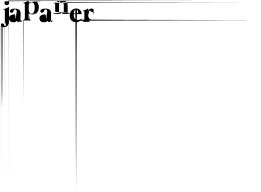

<svg xmlns="http://www.w3.org/2000/svg" viewBox="-20 -770 9097 6692"><path d="M291 -55.7Q291 1914.1 291 5853.5Q291 2924.8 289.1 1470.7Q287.1 15.6 283.2 34.2Q278.3 52.7 273.4 69.3Q267.6 85 260.7 97.7Q253.9 111.3 247.1 122.1Q239.3 131.8 230.5 139.6Q220.7 147.5 211.9 153.3Q203.1 159.2 193.4 164.1Q183.6 168 173.8 170.9Q165 173.8 155.3 174.8Q145.5 176.8 136.7 177.7Q127 177.7 119.1 177.7Q104.5 177.7 91.8 176.8Q79.1 174.8 69.3 171.9Q57.6 3013.7 48.8 3009.8Q39.1 3004.9 32.2 155.3Q23.4 149.4 17.6 143.6Q11.7 136.7 7.8 129.9Q3.9 123 2 1555.7Q0 2988.3 0 5860.4Q0 2966.8 3.9 1514.6Q7.8 63.5 15.6 56.6Q24.4 49.8 35.2 46.9Q44.9 43.9 57.6 43.9Q67.4 43.9 74.2 45.9Q82 48.8 87.9 52.7Q93.8 57.6 99.6 62.5Q104.5 67.4 108.4 73.2Q111.3 79.1 114.3 85Q117.2 90.8 119.1 95.7Q121.1 101.6 123 105.5Q124 108.4 125 111.3Q126 113.3 127 116.2Q127.9 119.1 128.9 122.1Q130.9 125 132.8 127.9Q134.8 130.9 136.7 132.8Q139.6 135.7 142.6 137.7Q146.5 139.6 149.4 140.6Q152.3 142.6 155.3 142.6Q159.2 142.6 164.1 140.6Q168.9 139.6 172.9 136.7Q176.8 133.8 178.7 128.9Q181.6 124 182.6 120.1Q183.6 115.2 183.6 109.4Q183.6 103.5 183.6 97.7Q183.6 91.8 181.6 85.9Q180.7 80.1 178.7 74.2Q177.7 68.4 175.8 63.5Q174.8 57.6 172.9 52.7Q170.9 48.8 168.9 43.9Q167 39.1 165 33.2Q162.1 27.3 161.1 19.5Q159.2 12.7 158.2 2.9Q157.2 -6.8 156.2 -18.6Q155.3 -31.2 154.3 -47.9Q154.3 -64.5 154.3 -85Q154.3 -147.5 154.3 -241.2Q154.3 -335.9 154.3 -418.9Q154.3 2717.8 152.3 2715.8Q151.4 2713.9 148.4 -426.8Q148.4 -426.8 146.5 -426.8Q143.6 -427.7 140.6 -427.7Q137.7 -429.7 134.8 -430.7Q130.9 -431.6 127 -431.6Q122.1 -432.6 119.1 -433.6Q116.2 -434.6 112.3 -434.6Q109.4 -435.5 106.4 -436.5Q104.5 -436.5 103.5 -436.5Q100.6 -437.5 98.6 -439.5Q96.7 -441.4 96.7 -444.3Q95.7 -446.3 96.7 -448.2Q98.6 -450.2 103.5 -451.2Q113.3 -453.1 124 -456.1Q134.8 -459 146.5 -462.9Q157.2 -466.8 168.9 -470.7Q180.7 -475.6 192.4 -480.5Q204.1 -484.4 214.8 -490.2Q226.6 -495.1 237.3 -501Q248 -506.8 257.8 -512.7Q267.6 -517.6 276.4 -524.4Q278.3 -524.4 280.3 -525.4Q283.2 -526.4 285.2 -526.4Q290 -525.4 293 -522.5Q294.9 -519.5 294.9 -513.7Q294.9 -460 294.9 -377Q294.9 -293 293.9 -210.9Q293 -167 292 -127Q291 -86.9 290 -55.7Q290 -55.7 291 -55.7ZM293.9 -702.1Q291 -710 287.1 -715.8Q282.2 -721.7 277.3 -726.6Q271.5 -732.4 265.6 -736.3Q259.8 -741.2 252 -744.1Q244.1 -747.1 236.3 -748Q227.5 -750 218.8 -750Q210 -750 1841.8 -748Q3473.6 -747.1 6746.1 -743.2Q3458 -740.2 1811.5 -735.4Q165 -731.4 159.2 -725.6Q153.3 -719.7 148.4 -713.9Q143.6 -707 140.6 -700.2Q137.7 -692.4 136.7 -685.5Q135.7 -678.7 135.7 -669.9Q135.7 -662.1 137.7 -654.3Q138.7 -646.5 141.6 -638.7Q144.5 -631.8 148.4 -625Q152.3 -619.1 158.2 -614.3Q164.1 -608.4 169.9 -604.5Q176.8 -599.6 183.6 -596.7Q191.4 -593.8 199.2 -592.8Q207 -590.8 215.8 -590.8Q224.6 -590.8 233.4 -592.8Q241.2 -593.8 249 -596.7Q256.8 -599.6 263.7 -604.5Q269.5 -608.4 276.4 -614.3Q282.2 -620.1 286.1 -626Q291 -632.8 293.9 -639.6Q296.9 -647.5 298.8 -655.3Q299.8 -663.1 299.8 -670.9Q299.8 -679.7 298.8 -686.5Q296.9 -694.3 293.9 -702.1Z M736.3 -52.7Q740.2 -53.7 743.2 -52.7Q745.1 -51.8 747.1 -49.8Q750 -47.9 750 -44.9Q750 -42 747.1 -39.1Q746.1 -36.1 744.1 -32.2Q741.2 -29.3 737.3 -25.4Q733.4 -22.5 729.5 -18.6Q724.6 -14.6 719.7 -11.7Q713.9 -8.8 708 -5.9Q701.2 -2.9 692.4 -1Q684.6 -48.8 674.8 -46.9Q665 -45.9 654.3 3.9Q639.6 3.9 627 1Q614.3 -2 603.5 -7.8Q592.8 -13.7 585.9 -20.5Q579.1 -28.3 574.2 -36.1Q574.2 -38.1 572.3 -39.1Q570.3 -39.1 568.4 -39.1Q567.4 -39.1 565.4 -38.1Q563.5 -37.1 562.5 -36.1Q561.5 -35.2 559.6 -33.2Q557.6 -30.3 553.7 -27.3Q549.8 -24.4 543.9 -20.5Q538.1 -17.6 531.2 -12.7Q524.4 -8.8 515.6 -4.9Q506.8 -2 497.1 1Q488.3 3.9 475.6 5.9Q463.9 6.8 451.2 6.8Q428.7 6.8 410.2 3.9Q391.6 1 377 -4.9Q361.3 -10.7 348.6 -18.6Q336.9 -27.3 327.1 -37.1Q318.4 -46.9 311.5 -57.6Q304.7 -69.3 300.8 -82Q295.9 -94.7 293.9 -107.4Q292 -121.1 292 -132.8Q292 -152.3 296.9 -169.9Q302.7 -186.5 313.5 -202.1Q325.2 -216.8 338.9 -227.5Q353.5 -238.3 371.1 -246.1Q380.9 -249 391.6 -252Q401.4 -254.9 411.1 -256.8Q421.9 -257.8 432.6 -259.8Q442.4 -261.7 452.1 -263.7Q462.9 -265.6 472.7 -267.6Q482.4 -269.5 492.2 -272.5Q502 -275.4 511.7 -229.5Q521.5 -184.6 529.3 -89.8Q538.1 -196.3 544.9 -253.9Q551.8 -311.5 555.7 -321.3Q559.6 -331.1 560.5 -341.8Q562.5 -352.5 562.5 -362.3Q562.5 -371.1 561.5 -378.9Q560.5 -386.7 558.6 -393.6Q556.6 -401.4 553.7 -407.2Q550.8 -414.1 546.9 -419.9Q543 -424.8 538.1 -429.7Q534.2 -433.6 528.3 -437.5Q523.4 -441.4 517.6 -442.4Q512.7 -443.4 506.8 -443.4Q496.1 -443.4 488.3 -440.4Q480.5 -437.5 475.6 -432.6Q470.7 -427.7 466.8 -420.9Q462.9 -414.1 460 -406.2Q457 -399.4 454.1 -390.6Q451.2 -382.8 448.2 -375Q446.3 -366.2 442.4 -359.4Q437.5 -351.6 432.6 -345.7Q427.7 -340.8 421.9 -337.9Q416 -334 409.2 -332Q402.3 -329.1 395.5 -328.1Q388.7 -327.1 381.8 -327.1Q375 -327.1 369.1 -327.1Q363.3 -328.1 357.4 -331.1Q352.5 -333 347.7 -335.9Q343.8 -338.9 339.8 -342.8Q335.9 -346.7 333 -350.6Q330.1 -355.5 328.1 -360.4Q327.1 -366.2 326.2 -371.1Q324.2 -377 324.2 -382.8Q324.2 -390.6 326.2 -398.4Q328.1 -406.2 333 -414.1Q335.9 -420.9 342.8 -428.7Q349.6 -435.5 359.4 -441.4Q369.1 -447.3 381.8 -453.1Q395.5 -458 411.1 -461.9Q427.7 -465.8 448.2 -467.8Q468.8 -469.7 493.2 -469.7Q521.5 -469.7 544.9 -466.8Q569.3 -463.9 588.9 -459Q608.4 -453.1 624 -445.3Q639.6 -436.5 652.3 -425.8Q665 -415 673.8 -402.3Q683.6 -388.7 688.5 -373Q694.3 -357.4 697.3 -338.9Q699.2 -321.3 699.2 -300.8Q699.2 -276.4 699.2 -253.9Q698.2 -230.5 696.3 -210Q695.3 -188.5 694.3 -169.9Q693.4 -151.4 692.4 -134.8Q691.4 -118.2 692.4 -104.5Q692.4 -90.8 693.4 -81.1Q695.3 -70.3 698.2 -63.5Q701.2 -56.6 708 -54.7Q710 -53.7 712.9 -52.7Q716.8 -52.7 719.7 -52.7Q723.6 -51.8 728.5 -51.8Q732.4 -51.8 736.3 -52.7Z M1138.7 -745.1Q1159.2 -745.1 1175.8 -742.2Q1193.4 -739.3 1208 -735.4Q1223.6 -729.5 1236.3 -722.7Q1249 -714.8 1259.8 -706.1Q1270.5 -697.3 1279.3 -686.5Q1289.1 -675.8 1295.9 -665Q1301.8 -653.3 1307.6 -641.6Q1313.5 -629.9 1317.4 -617.2Q1322.3 -604.5 1325.2 -591.8Q1328.1 -579.1 1329.1 -566.4Q1331.1 -553.7 1332 -541Q1332 -529.3 1332 -517.6Q1332 -489.3 1329.1 -463.9Q1325.2 -438.5 1318.4 -416Q1311.5 -393.6 1300.8 -374Q1291 -354.5 1276.4 -337.9Q1262.7 -321.3 1245.1 -309.6Q1227.5 -296.9 1206.1 -288.1Q1185.5 -279.3 1161.1 -274.4Q1135.7 -269.5 1108.4 -269.5Q1092.8 -269.5 1079.1 -270.5Q1065.4 -271.5 1054.7 -274.4Q1043 -275.4 1033.2 -277.3Q1024.4 -280.3 1016.6 -283.2Q1008.8 -285.2 1113.3 -287.1Q1217.8 -289.1 1433.6 -291Q1209 -293 1097.7 -293.9Q985.4 -294.9 985.4 -295.9Q984.4 -296.9 983.4 -296.9Q982.4 -297.9 980.5 -296.9Q979.5 -295.9 979.5 -295.9Q978.5 -294.9 978.5 -293.9Q978.5 -254.9 978.5 -211.9Q978.5 -168 978.5 -138.7Q978.5 -128.9 980.5 -120.1Q983.4 -112.3 987.3 -106.4Q992.2 -99.6 997.1 -94.7Q1001 -89.8 1007.8 -85.9Q1013.7 -226.6 1018.6 -224.6Q1024.4 -222.7 1029.3 -76.2Q1035.2 -74.2 1038.1 -73.2Q1042 -72.3 1044.9 -72.3Q1046.9 -71.3 1047.9 -70.3Q1049.8 -69.3 1050.8 -69.3Q1050.8 -67.4 1051.8 -66.4Q1051.8 -65.4 1051.8 -64.5Q1051.8 -62.5 1050.8 -61.5Q1049.8 -60.5 1048.8 -58.6Q1047.9 -58.6 1045.9 -57.6Q1043.9 -56.6 1042 -56.6Q977.5 -56.6 903.3 -56.6Q829.1 -56.6 780.3 -56.6Q778.3 -56.6 776.4 -57.6Q775.4 -58.6 774.4 -58.6Q773.4 -60.5 773.4 -61.5Q772.5 -62.5 772.5 -64.5Q772.5 -65.4 772.5 -66.4Q772.5 -67.4 773.4 -69.3Q774.4 -70.3 775.4 -71.3Q777.3 -72.3 779.3 -72.3Q781.2 2777.3 785.2 2776.4Q785.2 2776.4 785.2 2776.4Q789.1 2775.4 794.9 -76.2Q799.8 -77.1 804.7 -80.1Q810.5 -82 816.4 -85.9Q822.3 -89.8 827.1 -94.7Q832 -99.6 836.9 -106.4Q840.8 -112.3 842.8 -120.1Q845.7 -128.9 845.7 -138.7Q845.7 -182.6 845.7 -230.5Q845.7 -277.3 845.7 -325.2Q845.7 -414.1 845.7 -497.1Q845.7 -580.1 845.7 -641.6Q845.7 -644.5 843.8 -647.5Q842.8 -649.4 839.8 -650.4Q838.9 -650.4 836.9 -650.4Q835.9 -650.4 832 -651.4Q829.1 -651.4 825.2 -652.3Q821.3 -653.3 817.4 -654.3Q813.5 -655.3 809.6 -656.2Q806.6 -657.2 802.7 -658.2Q798.8 -659.2 796.9 -659.2Q794.9 -660.2 794.9 -660.2Q791 -661.1 790 -662.1Q788.1 -664.1 787.1 -667Q787.1 -668.9 789.1 -670.9Q791 -672.9 794.9 -673.8Q804.7 -675.8 815.4 -679.7Q826.2 -682.6 837.9 -685.5Q848.6 -689.5 860.4 -694.3Q871.1 -698.2 883.8 -703.1Q894.5 -708 906.2 -713.9Q917 -718.8 928.7 -723.6Q939.5 -729.5 949.2 -735.4Q958 -741.2 967.8 -747.1Q968.8 -748 970.7 -749Q973.6 -750 975.6 -750Q977.5 -750 979.5 -748Q980.5 -746.1 980.5 -742.2Q980.5 -726.6 980.5 -708Q980.5 -689.5 980.5 -676.8Q980.5 -675.8 981.4 -673.8Q981.4 -672.9 982.4 -671.9Q984.4 -670.9 984.4 -671.9Q985.4 -672.9 986.3 -673.8Q988.3 -676.8 992.2 -680.7Q996.1 -684.6 1001 -691.4Q1007.8 -697.3 1117.2 -704.1Q1226.6 -710 1440.4 -714.8Q1245.1 -720.7 1153.3 -726.6Q1062.5 -731.4 1075.2 -736.3Q1087.9 -740.2 1104.5 -743.2Q1120.1 -745.1 1138.7 -745.1ZM1188.5 -494.1Q1188.5 -500 1188.5 -507.8Q1188.5 -514.6 1188.5 -524.4Q1188.5 -533.2 1187.5 -543Q1186.5 -553.7 1185.5 -564.5Q1183.6 -574.2 1181.6 -585.9Q1179.7 -596.7 1177.7 -607.4Q1174.8 -618.2 1169.9 -627.9Q1165 -637.7 1159.2 -647.5Q1153.3 -656.2 1145.5 -663.1Q1138.7 -669.9 1129.9 -675.8Q1120.1 -681.6 1109.4 -684.6Q1098.6 -686.5 1085.9 -686.5Q1068.4 -686.5 1054.7 -683.6Q1041 -680.7 1030.3 -674.8Q1019.5 -668.9 1012.7 -661.1Q1004.9 -654.3 999 -644.5Q994.1 -635.7 990.2 -626Q986.3 -617.2 984.4 -607.4Q983.4 -595.7 982.4 -586.9Q981.4 -577.1 981.4 -570.3Q981.4 -536.1 981.4 -498Q981.4 -460.9 981.4 -434.6Q981.4 -424.8 982.4 -415Q983.4 -404.3 985.4 -392.6Q987.3 -381.8 991.2 -371.1Q995.1 -359.4 1000 -348.6Q1005.9 -338.9 1013.7 -330.1Q1020.5 -320.3 1030.3 -314.5Q1040 -307.6 1052.7 -303.7Q1064.5 -299.8 1079.1 -299.8Q1094.7 -299.8 1106.4 -303.7Q1119.1 -307.6 1129.9 -315.4Q1139.6 -322.3 1148.4 -333Q1156.2 -342.8 1163.1 -356.4Q1169.9 -369.1 1174.8 -384.8Q1179.7 -400.4 1182.6 -418Q1185.5 -435.5 1186.5 -454.1Q1188.5 -472.7 1188.5 -494.1Z M1798.8 -52.7Q1802.7 -53.7 1805.7 -52.7Q1807.6 -51.8 1809.6 -49.8Q1812.5 -47.9 1812.5 -44.9Q1812.5 -42 1809.6 -39.1Q1808.6 -36.1 1806.6 -32.2Q1803.7 -29.3 1799.8 -25.4Q1795.9 -22.5 1792 -18.6Q1787.1 -14.6 1782.2 -11.7Q1776.4 -8.8 1770.5 -5.9Q1763.7 -2.9 1754.9 -1Q1747.1 -48.8 1737.3 -46.9Q1727.5 -45.9 1716.8 3.9Q1702.1 3.9 1689.5 1Q1676.8 -2 1666 -7.8Q1655.3 -13.7 1648.4 -20.5Q1641.6 -28.3 1636.7 -36.1Q1636.7 -38.1 1634.8 -39.1Q1632.8 -39.1 1630.9 -39.1Q1629.9 -39.1 1627.9 -38.1Q1626 -37.1 1625 -36.1Q1624 -35.2 1622.1 -33.2Q1620.1 -30.3 1616.2 -27.3Q1612.3 -24.4 1606.4 -20.5Q1600.6 -17.6 1593.8 -12.7Q1586.9 -8.8 1578.1 -4.9Q1569.3 -2 1559.6 1Q1550.8 3.9 1538.1 5.9Q1526.4 6.8 1513.7 6.8Q1491.2 6.8 1472.7 3.9Q1454.1 1 1439.5 -4.9Q1423.8 -10.7 1411.1 -18.6Q1399.4 -27.3 1389.6 -37.1Q1380.9 -46.9 1374 -57.6Q1367.2 -69.3 1363.3 -82Q1358.4 -94.7 1356.4 -107.4Q1354.5 -121.1 1354.5 -132.8Q1354.5 -152.3 1359.4 -169.9Q1365.2 -186.5 1376 -202.1Q1387.7 -216.8 1401.4 -227.5Q1416 -238.3 1433.6 -246.1Q1443.4 -249 1454.1 -252Q1463.9 -254.9 1473.6 -256.8Q1484.4 -257.8 1495.1 -259.8Q1504.9 -261.7 1514.6 -263.7Q1525.4 -265.6 1535.2 -267.6Q1544.9 -269.5 1554.7 -272.5Q1564.5 -275.4 1574.2 -229.5Q1584 -184.6 1591.8 -89.8Q1600.6 -196.3 1607.4 -253.9Q1614.3 -311.5 1618.2 -321.3Q1622.1 -331.1 1623 -341.8Q1625 -352.5 1625 -362.3Q1625 -371.1 1624 -378.9Q1623 -386.7 1621.1 -393.6Q1619.1 -401.4 1616.2 -407.2Q1613.3 -414.1 1609.4 -419.9Q1605.5 -424.8 1600.6 -429.7Q1596.7 -433.6 1590.8 -437.5Q1585.9 -441.4 1580.1 -442.4Q1575.2 -443.4 1569.3 -443.4Q1558.6 -443.4 1550.8 -440.4Q1543 -437.5 1538.1 -432.6Q1533.2 -427.7 1529.3 -420.9Q1525.4 -414.1 1522.5 -406.2Q1519.5 -399.4 1516.6 -390.6Q1513.7 -382.8 1510.7 -375Q1508.8 -366.2 1504.9 -359.4Q1500 -351.6 1495.1 -345.7Q1490.2 -340.8 1484.4 -337.9Q1478.5 -334 1471.7 -332Q1464.8 -329.1 1458 -328.1Q1451.2 -327.1 1444.3 -327.1Q1437.5 -327.1 1431.6 -327.1Q1425.8 -328.1 1419.9 -331.1Q1415 -333 1410.2 -335.9Q1406.2 -338.9 1402.3 -342.8Q1398.4 -346.7 1395.5 -350.6Q1392.6 -355.5 1390.6 -360.4Q1389.6 -366.2 1388.7 -371.1Q1386.7 -377 1386.7 -382.8Q1386.7 -390.6 1388.7 -398.4Q1390.6 -406.2 1395.5 -414.1Q1398.4 -420.9 1405.3 -428.7Q1412.1 -435.5 1421.9 -441.4Q1431.6 -447.3 1444.3 -453.1Q1458 -458 1473.6 -461.9Q1490.2 -465.8 1510.7 -467.8Q1531.2 -469.7 1555.7 -469.7Q1584 -469.7 1607.4 -466.8Q1631.8 -463.9 1651.4 -459Q1670.9 -453.1 1686.5 -445.3Q1702.1 -436.5 1714.8 -425.8Q1727.5 -415 1736.3 -402.3Q1746.1 -388.7 1751 -373Q1756.8 -357.4 1759.8 -338.9Q1761.7 -321.3 1761.7 -300.8Q1761.7 -276.4 1761.7 -253.9Q1760.7 -230.5 1758.8 -210Q1757.8 -188.5 1756.8 -169.9Q1755.9 -151.4 1754.9 -134.8Q1753.9 -118.2 1754.9 -104.5Q1754.9 -90.8 1755.9 -81.1Q1757.8 -70.3 1760.7 -63.5Q1763.7 -56.6 1770.5 -54.7Q1772.5 -53.7 1775.4 -52.7Q1779.3 -52.7 1782.2 -52.7Q1786.1 -51.8 1791 -51.8Q1794.9 -51.8 1798.8 -52.7Z M2396.5 -298.8Q2399.4 -297.9 2400.4 -297.9Q2402.3 -296.9 2403.3 -295.9Q2403.3 -294.9 2404.3 -293.9Q2404.3 -293 2404.3 -291Q2404.3 -289.1 2403.3 -288.1Q2402.3 -287.1 2401.4 -286.1Q2399.4 -285.2 2398.4 -284.2Q2396.5 -284.2 2394.5 -284.2Q2380.9 -284.2 2364.3 -284.2Q2348.6 -284.2 2336.9 -284.2Q2335.9 -284.2 2335 -284.2Q2333 -284.2 2332 -284.2Q2308.6 -284.2 2268.6 -284.2Q2229.5 -284.2 2206.1 -284.2Q2205.1 -284.2 2204.1 -284.2Q2202.1 -284.2 2201.2 -284.2Q2189.5 -284.2 2171.9 -284.2Q2154.3 -284.2 2142.6 -284.2Q2140.6 -284.2 2139.6 -284.2Q2137.7 -285.2 2136.7 -286.1Q2135.7 -287.1 2135.7 -289.1Q2134.8 -290 2134.8 -291Q2134.8 -293 2134.8 -293.9Q2134.8 -294.9 2135.7 -295.9Q2136.7 -297.9 2138.7 -297.9Q2139.6 -298.8 2141.6 -298.8Q2144.5 -298.8 2147.5 -299.8Q2150.4 -300.8 2156.2 -301.8Q2160.2 -303.7 2166 -305.7Q2170.9 -307.6 2175.8 -310.5Q2181.6 -314.5 2185.5 -319.3Q2190.4 -324.2 2195.3 -330.1Q2199.2 -335.9 2201.2 -343.8Q2203.1 -352.5 2203.1 -362.3Q2203.1 -408.2 2203.1 -460Q2203.1 -511.7 2203.1 -545.9Q2203.1 -546.9 2203.1 -547.9Q2203.1 -548.8 2203.1 -549.8Q2203.1 -555.7 2203.1 -564.5Q2203.1 -572.3 2203.1 -578.1Q2203.1 -588.9 2202.1 -599.6Q2201.2 -609.4 2200.2 -621.1Q2198.2 -631.8 2195.3 -642.6Q2192.4 -652.3 2187.5 -661.1Q2183.6 -669.9 2177.7 -677.7Q2170.9 -684.6 2163.1 -691.4Q2154.3 -697.3 2143.6 -700.2Q2131.8 -703.1 2118.2 -703.1Q2103.5 -703.1 2092.8 -700.2Q2081.1 -697.3 2073.2 -691.4Q2064.5 -684.6 2058.6 -677.7Q2052.7 -670.9 2048.8 -663.1Q2044.9 -654.3 2043 -645.5Q2041 -636.7 2040 -627Q2039.1 -617.2 2039.1 -608.4Q2038.1 -600.6 2038.1 -592.8Q2038.1 -535.2 2038.1 -470.7Q2038.1 -405.3 2038.1 -362.3Q2038.1 -352.5 2040 -343.8Q2042 -335.9 2045.9 -330.1Q2049.8 -324.2 2054.7 -319.3Q2058.6 -314.5 2063.5 -310.5Q2069.3 -307.6 2074.2 -305.7Q2079.1 -303.7 2084 -301.8Q2088.9 -300.8 2091.8 -299.8Q2095.7 -298.8 2097.7 -298.8Q2100.6 -297.9 2101.6 -297.9Q2103.5 -296.9 2103.5 -295.9Q2104.5 -294.9 2105.5 -293.9Q2105.5 -293 2104.5 -291Q2104.5 -330.1 2104.5 -348.6Q2103.5 -367.2 2101.6 -366.2Q2101.6 -325.2 2099.6 -304.7Q2097.7 -284.2 2095.7 -284.2Q2033.2 -284.2 1962.9 -284.2Q1892.6 -284.2 1844.7 -284.2Q1842.8 -284.2 1840.8 -284.2Q1839.8 -285.2 1838.9 -286.1Q1836.9 -287.1 1835.9 -289.1Q1835 -290 1835 -291Q1835 -293 1835 -293.9Q1835 -294.9 1835.9 -295.9Q1836.9 -297.9 1837.9 -297.9Q1839.8 -298.8 1841.8 -298.8Q1843.8 -298.8 1847.7 -299.8Q1850.6 -300.8 1856.4 -301.8Q1861.3 -303.7 1866.2 -305.7Q1871.1 -307.6 1876 -310.5Q1880.9 -314.5 2036.1 -319.3Q2190.4 -324.2 2494.1 -330.1Q2197.3 -336.9 2049.8 -344.7Q1902.3 -353.5 1902.3 -363.3Q1902.3 -432.6 1902.3 -510.7Q1902.3 -588.9 1902.3 -640.6Q1902.3 -643.6 1900.4 -646.5Q1899.4 -648.4 1895.5 -649.4Q1895.5 -649.4 1893.6 -649.4Q1891.6 -649.4 1888.7 -650.4Q1885.7 -651.4 1882.8 -652.3Q1878.9 -653.3 1875 -654.3Q1871.1 -654.3 1867.2 -655.3Q1863.3 -656.2 1860.4 -657.2Q1856.4 -658.2 1854.5 -659.2Q1852.5 -660.2 1851.6 -660.2Q1848.6 -661.1 1846.7 -662.1Q1844.7 -664.1 1844.7 -667Q1844.7 -668.9 1846.7 -670.9Q1848.6 -672.9 1851.6 -673.8Q1861.3 -675.8 3522.5 -679.7Q5182.6 -682.6 8494.1 -685.5Q5206.1 -689.5 3567.4 -694.3Q1928.7 -698.2 1940.4 -703.1Q1951.2 -708 1962.9 -713.9Q1973.6 -718.8 1985.4 -724.6Q1995.1 -730.5 2004.9 -736.3Q2014.6 -742.2 2024.4 -748Q2025.4 -749 2027.3 -749Q2029.3 -750 2032.2 -750Q2034.2 -750 2035.2 -748Q2037.1 -746.1 2037.1 -742.2Q2037.1 -731.4 2037.1 -719.7Q2037.1 -707 2037.1 -699.2Q2042 -703.1 2047.9 -708Q2054.7 -712.9 2060.5 -716.8Q2067.4 -721.7 2075.2 -725.6Q2083 -728.5 2090.8 -732.4Q2099.6 -735.4 2108.4 -738.3Q2118.2 -741.2 2128.9 -743.2Q2139.6 -745.1 2150.4 -746.1Q2162.1 -747.1 2174.8 -747.1Q2195.3 -747.1 2212.9 -745.1Q2229.5 -742.2 2244.1 -738.3Q2257.8 -733.4 2269.5 -727.5Q2281.2 -721.7 2290 -713.9Q2298.8 -706.1 2306.6 -697.3Q2313.5 -688.5 2318.4 -678.7Q2322.3 -668.9 2326.2 -659.2Q2330.1 -649.4 2332 -638.7Q2334 -628.9 2335.9 -618.2Q2336.9 -607.4 2336.9 -596.7Q2337.9 -586.9 2337.9 -577.1Q2337.9 -567.4 2337.9 -557.6Q2337.9 -557.6 2337.9 -556.6Q2337.9 -555.7 2337.9 -555.7Q2337.9 -519.5 2337.9 -460Q2337.9 -399.4 2337.9 -363.3Q2337.9 -353.5 2339.8 -344.7Q2341.8 -336.9 2345.7 -331.1Q2349.6 -325.2 2354.5 -320.3Q2358.4 -315.4 2364.3 -311.5Q2369.1 -308.6 2374 -306.6Q2379.9 -304.7 2383.8 -302.7Q2388.7 -301.8 2391.6 -300.8Q2394.5 -299.8 2396.5 -298.8Z M2558.6 -276.4Q2554.7 -276.4 2552.7 -274.4Q2550.8 -271.5 2550.8 -267.6Q2550.8 -242.2 2552.7 -220.7Q2555.7 -199.2 2559.6 -179.7Q2564.5 -162.1 2571.3 -147.5Q2577.1 -131.8 2585.9 -120.1Q2594.7 -108.4 2605.5 -99.6Q2616.2 -91.8 2628.9 -85.9Q2641.6 -81.1 2656.2 -78.1Q2671.9 -75.2 2688.5 -75.2Q2701.2 -75.2 2712.9 -76.2Q2724.6 -78.1 2734.4 -80.1Q2745.1 -83 2753.9 -85.9Q2762.7 -88.9 2769.5 -91.8Q2777.3 -95.7 2783.2 -99.6Q2789.1 -103.5 2793.9 -106.4Q2797.9 -109.4 2801.8 -111.3Q2805.7 -113.3 2807.6 -114.3Q2811.5 -115.2 2814.5 -115.2Q2816.4 -115.2 2818.4 -113.3Q2821.3 -110.4 2821.3 -107.4Q2821.3 -104.5 2818.4 -99.6Q2818.4 -98.6 2816.4 -95.7Q2814.5 -92.8 2811.5 -87.9Q2808.6 -84 4370.1 -78.1Q5931.6 -73.2 9056.6 -68.4Q5921.9 -62.5 4350.6 -55.7Q2779.3 -49.8 2771.5 -43.9Q2764.6 -38.1 2754.9 -32.2Q2746.1 -26.4 2735.4 -21.5Q2725.6 -15.6 2713.9 -11.7Q2702.1 -6.8 2688.5 -3.9Q2675.8 0 2660.2 1Q2645.5 2.9 2628.9 2.9Q2604.5 2.9 2581.1 -1Q2557.6 -4.9 2538.1 -12.7Q2517.6 -21.5 2500 -32.2Q2483.4 -43.9 2468.8 -58.6Q2454.1 -74.2 2443.4 -91.8Q2432.6 -110.4 2424.8 -131.8Q2417 -154.3 2413.1 -178.7Q2410.2 -203.1 2410.2 -231.4Q2410.2 -260.7 2414.1 -286.1Q2418.9 -312.5 2428.7 -335Q2438.5 -357.4 2451.2 -377Q2463.9 -396.5 2479.5 -411.1Q2495.1 -426.8 2513.7 -438.5Q2531.2 -450.2 2551.8 -458Q2572.3 -466.8 2592.8 -469.7Q2613.3 -473.6 2633.8 -473.6Q2653.3 -473.6 2670.9 -470.7Q2687.5 -468.8 2703.1 -462.9Q2717.8 -458 2730.5 -450.2Q2743.2 -443.4 2753.9 -435.5Q2764.6 -426.8 2773.4 -417Q2782.2 -407.2 2790 -397.5Q2796.9 -386.7 2802.7 -376Q2808.6 -365.2 2812.5 -355.5Q2817.4 -344.7 2820.3 -335Q2823.2 -325.2 2825.2 -315.4Q2826.2 -305.7 2827.1 -298.8Q2829.1 -291 2829.1 -286.1Q2829.1 -284.2 2828.1 -282.2Q2827.1 -280.3 2826.2 -279.3Q2824.2 -278.3 2822.3 -277.3Q2819.3 -277.3 2816.4 -277.3Q2752 -276.4 2679.7 -276.4Q2606.4 -276.4 2558.6 -276.4ZM2552.7 -308.6Q2552.7 -307.6 2552.7 -306.6Q2552.7 -305.7 2553.7 -304.7Q2554.7 -302.7 2558.6 -302.7Q2559.6 -302.7 2561.5 -302.7Q2564.5 -302.7 2568.4 -302.7Q2573.2 -302.7 2578.1 -302.7Q2584 -303.7 2589.8 -303.7Q2595.7 -303.7 2602.5 -304.7Q2609.4 -304.7 2616.2 -304.7Q2623 -304.7 2628.9 -305.7Q2635.7 -305.7 2641.6 -305.7Q2648.4 -305.7 2654.3 -306.6Q2659.2 -306.6 2664.1 -306.6Q2668 -306.6 2670.9 -307.6Q2674.8 -307.6 2675.8 -307.6Q2679.7 -307.6 2683.6 -310.5Q2688.5 -312.5 2692.4 -315.4Q2697.3 -318.4 2699.2 -324.2Q2702.1 -329.1 2702.1 -336.9Q2702.1 -344.7 2701.2 -352.5Q2700.2 -361.3 2698.2 -371.1Q2695.3 -380.9 2692.4 -389.6Q2689.5 -398.4 2684.6 -407.2Q2680.7 -415 2674.8 -422.9Q2669.9 -429.7 2663.1 -436.5Q2656.2 -442.4 2647.5 1142.6Q2639.6 2727.5 2629.9 5902.3Q2622.1 2727.5 2615.2 1142.6Q2609.4 -438.5 2603.5 -439.5Q2603.5 -439.5 2603.5 -439.5Q2597.7 -435.5 2592.8 -429.7Q2587.9 -423.8 2584 -417Q2580.1 -410.2 2576.2 -403.3Q2573.2 -396.5 2569.3 -387.7Q2566.4 -379.9 2564.5 -372.1Q2562.5 -364.3 2560.5 -356.4Q2559.6 -348.6 2557.6 -341.8Q2556.6 -335 2555.7 -328.1Q2554.7 -322.3 2554.7 -317.4Q2553.7 -312.5 2552.7 -308.6Z M3168.9 -471.7Q3179.7 -471.7 3188.5 -470.7Q3198.2 -468.8 3205.1 -466.8Q3212.9 -463.9 3218.8 -460.9Q3224.6 -457 3228.5 -453.1Q3232.4 -448.2 3236.3 -443.4Q3239.3 -438.5 3241.2 -432.6Q3243.2 -426.8 3244.1 -420.9Q3245.1 -414.1 3245.1 -408.2Q3245.1 -395.5 3241.2 -356.4Q3238.3 -317.4 3230.5 -250Q3222.7 -302.7 3214.8 -330.1Q3208 -356.4 3199.2 -356.4Q3184.6 -356.4 3174.8 -358.4Q3164.1 -360.4 3158.2 -364.3Q3153.3 -367.2 3148.4 -371.1Q3143.6 -375 3139.6 -378.9Q3135.7 -382.8 3131.8 -386.7Q3127.9 -390.6 3125 -393.6Q3122.1 -397.5 3118.2 -399.4Q3114.3 -400.4 3109.4 -400.4Q3104.5 -400.4 3100.6 -399.4Q3095.7 -397.5 3091.8 -394.5Q3086.9 -391.6 3082 -351.6Q3077.1 -310.5 3073.2 -232.4Q3069.3 -294.9 3071.3 -319.3Q3073.2 -342.8 3080.1 -329.1Q3067.4 -314.5 3060.5 -296.9Q3054.7 -278.3 3054.7 -256.8Q3054.7 -241.2 3054.7 -225.6Q3055.7 -209 3058.6 -192.4Q3064.5 -162.1 3085 -133.8Q3105.5 -104.5 3154.3 -84Q3104.5 -74.2 3081.1 -66.4Q3057.6 -57.6 3061.5 -52.7Q3064.5 -46.9 3068.4 -43Q3072.3 -38.1 3076.2 -35.2Q3081.1 -32.2 3085 -29.3Q3089.8 -27.3 3094.7 -26.4Q3098.6 -26.4 3101.6 -25.4Q3104.5 -24.4 3106.4 -23.4Q3108.4 -23.4 3110.4 -22.5Q3111.3 -21.5 3112.3 -20.5Q3113.3 -19.5 3113.3 -18.6Q3114.3 -17.6 3113.3 -15.6Q3113.3 -14.6 3112.3 -13.7Q3112.3 -12.7 3110.4 -10.7Q3109.4 -9.8 3107.4 -9.8Q3105.5 -8.8 3104.5 -8.8Q3091.8 -8.8 3077.1 -8.8Q3063.5 -8.8 3054.7 -8.8Q3053.7 -8.8 3052.7 -8.8Q3050.8 -8.8 3050.8 -8.8Q3026.4 -8.8 2987.3 -8.8Q2948.2 -8.8 2924.8 -8.8Q2923.8 -8.8 2921.9 -8.8Q2920.9 -8.8 2918.9 -8.8Q2910.2 -8.8 2894.5 -8.8Q2877.9 -8.8 2869.1 -8.8Q2867.2 -8.8 2865.2 -9.8Q2864.3 -9.8 2863.3 -10.7Q2862.3 -12.7 2861.3 -13.7Q2860.4 -14.6 2860.4 -15.6Q2860.4 -17.6 2860.4 -18.6Q2860.4 -19.5 2861.3 -20.5Q2862.3 -22.5 2863.3 -23.4Q2865.2 -23.4 2867.2 -23.4Q2869.1 -24.4 2873 -25.4Q2876 -26.4 2879.9 -26.4Q2884.8 -28.3 2888.7 -30.3Q2892.6 -32.2 2897.5 -35.2Q2901.4 -38.1 2905.3 -42Q2909.2 -46.9 2913.1 -52.7Q2916 -58.6 2918 -66.4Q2919.9 -74.2 2919.9 -84Q2919.9 -154.3 2919.9 -233.4Q2919.9 -312.5 2919.9 -366.2Q2919.9 -369.1 2918.9 -371.1Q2917 -373 2914.1 -374Q2914.1 -374 2912.1 -374Q2910.2 -374 2907.2 -375Q2903.3 -376 2899.4 -377Q2896.5 -377.9 2892.6 -378.9Q2888.7 -379.9 2884.8 -379.9Q2880.9 -380.9 2877 -381.8Q2874 -382.8 2872.1 -383.8Q2870.1 -384.8 2869.1 -384.8Q2865.2 -385.7 2864.3 -386.7Q2862.3 -388.7 2862.3 -391.6Q2862.3 -393.6 2864.3 -396.5Q2865.2 -398.4 2869.1 -398.4Q2878.9 -401.4 2889.6 -404.3Q2900.4 -407.2 2911.1 -411.1Q2922.9 -414.1 2933.6 -418.9Q2945.3 -422.9 2957 -427.7Q2968.8 -432.6 2979.5 -438.5Q2991.2 -443.4 3001 -449.2Q3012.7 -455.1 3022.5 -460.9Q3032.2 -466.8 3040 -471.7Q3043 -473.6 3044.9 -473.6Q3046.9 -474.6 3049.8 -474.6Q3051.8 -474.6 3052.7 -472.7Q3054.7 -470.7 3054.7 -466.8Q3054.7 -449.2 3054.7 -428.7Q3054.7 -408.2 3054.7 -394.5Q3063.5 -414.1 3075.2 -428.7Q3086.9 -443.4 3102.5 -453.1Q3117.2 -462.9 3133.8 -466.8Q3150.4 -471.7 3168.9 -471.7Z"/></svg>

Font: Mermaid
Style: Bold
Weight: 400
Designer: Scott Simpson
Version: Version 1.001